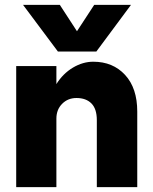

<svg xmlns="http://www.w3.org/2000/svg" viewBox="-20 -773 630 793"><path d="M377.9 -560.1H219.2L75.2 -752.9H227.1L297.9 -644L369.1 -752.9H521ZM379.9 -276.9Q379.9 -323.2 357.7 -345.7Q335.4 -368.2 295.9 -368.2Q260.3 -368.2 236.6 -344.2Q212.9 -320.3 212.9 -283.2V0H46.9V-500H212.9V-425.8Q240.2 -469.2 281.2 -493.7Q322.3 -518.1 365.2 -518.1Q446.3 -518.1 496.6 -463.6Q546.9 -409.2 546.9 -312V0H379.9Z"/></svg>

Font: Overused Grotesk ExtraBold
Style: Regular
Weight: 800
Version: Version 0.002